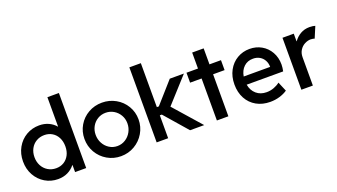

<svg xmlns="http://www.w3.org/2000/svg" viewBox="-64 -1276 3175 1808"><g transform="rotate(-20 1524.0 -372.0)"><path d="M451.2 0V-70.3H448.7Q418.9 -33.2 376.5 -12.7Q334 7.8 280.3 7.8Q209.5 7.8 150.9 -27.1Q92.3 -62 58.3 -123.3Q24.4 -184.6 24.4 -260.7Q24.4 -337.4 58.8 -398.9Q93.3 -460.4 152.3 -494.9Q211.4 -529.3 282.2 -529.3Q333 -529.3 374.5 -510.7Q416 -492.2 445.3 -458H447.3V-752H562.5V0ZM448.2 -259.8Q448.2 -309.6 428.7 -347.4Q409.2 -385.3 374.8 -406Q340.3 -426.8 296.9 -426.8Q252 -426.8 215.8 -405.5Q179.7 -384.3 159.7 -346.7Q139.6 -309.1 139.6 -261.7Q139.6 -215.3 159.4 -177.2Q179.2 -139.2 215.6 -116.9Q252 -94.7 297.9 -94.7Q340.8 -94.7 374.8 -115Q408.7 -135.3 428.5 -172.6Q448.2 -210 448.2 -259.8Z M640.6 -262.7Q640.6 -335.9 676.5 -397Q712.4 -458 774.4 -493.2Q836.4 -528.3 911.1 -528.3Q984.9 -528.3 1047.4 -493.2Q1109.9 -458 1146.2 -397Q1182.6 -335.9 1182.6 -262.7Q1182.6 -189 1146 -126.7Q1109.4 -64.5 1047.1 -28.3Q984.9 7.8 911.1 7.8Q836.9 7.8 774.7 -28.3Q712.4 -64.5 676.5 -126.5Q640.6 -188.5 640.6 -262.7ZM1071.3 -263.7Q1071.3 -309.1 1049.6 -346.4Q1027.8 -383.8 991.2 -405.3Q954.6 -426.8 911.1 -426.8Q866.7 -426.8 830.6 -405Q794.4 -383.3 773.7 -345.7Q752.9 -308.1 752.9 -262.7Q752.9 -216.8 773.7 -178.2Q794.4 -139.6 830.8 -116.7Q867.2 -93.8 911.1 -93.8Q954.6 -93.8 991.5 -116.7Q1028.3 -139.6 1049.8 -178.7Q1071.3 -217.8 1071.3 -263.7Z M1268.6 -752H1383.8V-311.5H1403.8L1589.8 -521.5H1731.4L1505.4 -272L1745.1 0H1603.5L1403.8 -229.5H1383.8V0H1268.6Z M1872.1 -420.9H1756.8V-520.5H1872.1V-680.7H1987.3V-520.5H2102.5V-420.9H1987.3V0H1872.1Z M2143.1 -260.7Q2143.1 -340.3 2176 -401.1Q2209 -461.9 2265.4 -495.1Q2321.8 -528.3 2390.1 -528.3Q2455.6 -528.3 2508.8 -498Q2562 -467.8 2593.3 -412.8Q2624.5 -357.9 2624.5 -287.1Q2624 -255.9 2616.7 -220.7H2251Q2261.7 -160.6 2302.5 -125.2Q2343.3 -89.8 2404.8 -89.8Q2443.8 -89.8 2479.2 -103.3Q2514.6 -116.7 2538.6 -136.7L2578.6 -42Q2546.4 -19.5 2501.5 -5.9Q2456.5 7.8 2406.7 7.8Q2328.6 7.8 2268.8 -25.9Q2209 -59.6 2176 -120.6Q2143.1 -181.6 2143.1 -260.7ZM2516.1 -302.7Q2516.1 -339.4 2500.2 -368.4Q2484.4 -397.5 2455.8 -414.1Q2427.2 -430.7 2390.1 -430.7Q2335 -431.2 2297.9 -396.5Q2260.7 -361.8 2251 -302.7Z M2718.8 -520.5H2832V-444.3H2834Q2859.9 -481.4 2899.9 -504.9Q2939.9 -528.3 2991.2 -528.3Q3008.8 -528.3 3024.9 -525.9Q3041 -523.4 3047.9 -520.5L3001 -409.2Q2997.1 -411.6 2985.6 -413.6Q2974.1 -415.5 2960.9 -416Q2932.1 -415.5 2902.3 -400.1Q2872.6 -384.8 2853.3 -354.7Q2834 -324.7 2834 -284.2V0H2718.8Z"/></g></svg>

Font: Reddit Sans Chocolate SemiBold
Style: Regular
Weight: 600
Designer: Stephen Hutchings
Foundry: Reddit
Version: Version 1.011